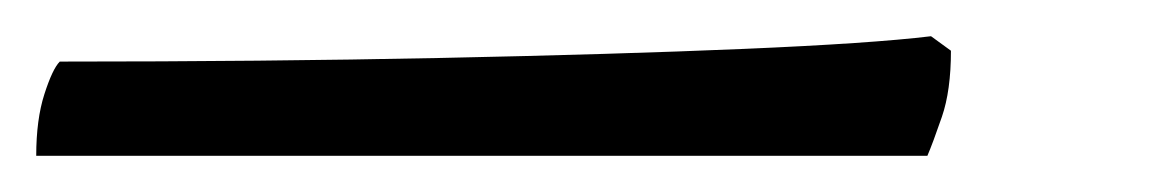

<svg xmlns="http://www.w3.org/2000/svg" viewBox="-32 -23 643 106"><path d="M-12 63Q-12 43 -7.5 29Q-3 15 1 11Q114 11 211 9Q308 7 378.5 4Q449 1 482 -3L493 5Q493 27 488 41.5Q483 56 480 63Z"/></svg>

Font: Texturina 12pt Medium
Style: Italic
Weight: 500
Italic angle: -11°
Designer: Guillermo Torres Carreño
Foundry: Omnibus-Type
Version: Version 1.002